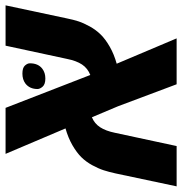

<svg xmlns="http://www.w3.org/2000/svg" viewBox="-12 -668 670 707"><g transform="rotate(90 323.5 -315.0)"><path d="M656.7 -629.9 608.9 -404.3Q603.5 -379.9 597.4 -361.1Q591.3 -342.3 578.9 -319.3Q566.4 -296.4 549.6 -279.3Q532.7 -262.2 505.4 -246.3Q478 -230.5 443.4 -220.7L537.1 0H367.7L246.6 -312Q221.7 -302.2 208 -281.5Q194.3 -260.7 187.5 -226.6L138.7 0H-9.8L38.1 -225.1Q43 -249.5 49.1 -268.3Q55.2 -287.1 67.9 -310.1Q80.6 -333 97.7 -350.3Q114.7 -367.7 142.3 -383.5Q169.9 -399.4 205.1 -409.2L111.8 -629.9H280.8L361.8 -414.1L402.3 -317.9Q425.8 -327.6 439.2 -348.4Q452.6 -369.1 459.5 -402.8L508.3 -629.9ZM223.6 -135.3Q238.3 -146.5 259.5 -146.5Q280.8 -146.5 289.6 -136.5Q298.3 -126.5 298.3 -117.7Q298.3 -88.9 278.3 -73.2Q263.2 -62 241.7 -62Q220.2 -62 211.9 -71.3Q203.6 -80.6 203.6 -89.4Q203.6 -120.1 223.6 -135.3Z"/></g></svg>

Font: Open Sans Hebrew
Style: Bold Italic
Weight: 700
Italic angle: -12°
Foundry: Ascender Corporation, Yanek Iontef
Version: Version 2.001;PS 002.001;hotconv 1.0.70;makeotf.lib2.5.58329